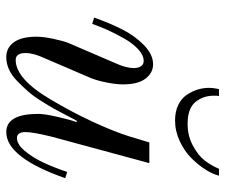

<svg xmlns="http://www.w3.org/2000/svg" viewBox="-73 -633 718 612"><g transform="rotate(90 286.0 -327.0)"><path d="M36 -268Q54 -319 74.5 -359Q95 -399 124.5 -427.5Q154 -456 185 -456Q212 -456 230.5 -432Q249 -408 249 -360Q249 -338 243 -308Q237 -278 229 -258L165 -109Q149 -74 149 -50Q149 -18 171 -18Q232 -18 298 -131Q338 -198 369 -265.5Q400 -333 414 -378L434 -444H500L416 -134Q401 -74 401 -49Q401 -22 420 -22Q440 -22 461 -47Q482 -72 498 -106Q514 -140 528 -182L548 -176Q482 12 401 12Q343 12 343 -90Q343 -110 352.5 -151.5Q362 -193 369 -211L366 -214Q362 -208 349 -182.5Q336 -157 327 -141Q318 -125 302 -99.5Q286 -74 271 -57Q256 -40 238 -22.5Q220 -5 201 3.5Q182 12 162 12Q132 12 114.5 -12.5Q97 -37 97 -84Q97 -106 103.5 -137Q110 -168 117 -186L181 -335Q197 -370 197 -394Q197 -408 191.5 -417Q186 -426 174 -426Q156 -426 137 -408.5Q118 -391 102 -362.5Q86 -334 75.5 -310.5Q65 -287 56 -262ZM260 -635Q260 -648 264 -666H286Q285 -661 285 -650Q285 -615 305.5 -590.5Q326 -566 375 -566Q413 -566 444.5 -583Q476 -600 492 -621Q508 -642 518 -666H540Q535 -646 520.5 -623Q506 -600 484 -578Q462 -556 430 -541Q398 -526 364 -526Q336 -526 315 -536Q294 -546 282.5 -563Q271 -580 265.5 -598Q260 -616 260 -635Z"/></g></svg>

Font: Old Standard TT
Style: Italic
Weight: 400
Italic angle: -15.2°
Designer: Alexey Kryukov <alexios@thessalonica.org.ru>
Version: Version 2.2